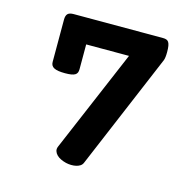

<svg xmlns="http://www.w3.org/2000/svg" viewBox="-91 -672 781 774"><g transform="rotate(15 300.0 -285.0)"><path d="M319.3 -11.7Q315.9 -3.4 308.6 1.5Q301.3 6.3 291.5 8.5Q281.7 10.7 270.8 10.5Q259.8 10.3 249 7.8Q237.3 4.9 226.6 -0.2Q215.8 -5.4 209 -12.5Q202.1 -19.5 199.5 -28.3Q196.8 -37.1 201.2 -47.4L382.8 -474.6H204.1V-371.1Q204.1 -362.8 201.7 -356.9Q199.2 -351.1 193.4 -347.4Q187.5 -343.8 177.2 -342Q167 -340.3 151.4 -340.3Q120.1 -340.3 106 -347.4Q91.8 -354.5 91.8 -371.1V-547.9Q91.8 -564.9 99.1 -572.3Q106.4 -579.6 123.5 -579.6H496.6Q504.9 -579.6 510.7 -577.6Q516.6 -575.7 520.3 -570.1Q523.9 -564.5 525.6 -554.7Q527.3 -544.9 527.3 -529.3Q527.3 -504.9 522.9 -494.1Z"/></g></svg>

Font: Courier Prime
Style: Bold
Weight: 700
Monospace: yes
Designer: Alan Dague-Greene
Foundry: Quote-Unquote Apps
Version: Version 1.202